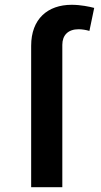

<svg xmlns="http://www.w3.org/2000/svg" viewBox="-20 -781 420 801"><path d="M110 -590V0H240V-594C240 -634 264 -659 308 -659C322 -659 340 -656 353 -652L373 -748C354 -753 317 -761 279 -761C179 -761 110 -702 110 -590Z"/></svg>

Font: Wafeq Semi Bold
Style: Regular
Weight: 600
Designer: Rasmus Andersson & Azza Alameddine
Foundry: Google & TypeTogether
Version: Version 3.000;January 28, 2025;FontCreator 15.0.0.3014 64-bi